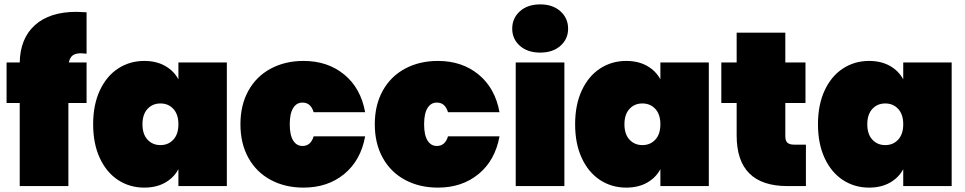

<svg xmlns="http://www.w3.org/2000/svg" viewBox="-20 -849 4404 876"><path d="M350 -606Q325 -606 312 -596.5Q299 -587 294 -564H375V-379H292V0H70V-379H10V-564H70Q72 -674 139.5 -734.5Q207 -795 329 -795Q343 -795 375 -793V-604Q357 -606 350 -606Z M638 -571Q693 -571 733 -548.5Q773 -526 794 -487V-564H1015V0H794V-77Q773 -38 733 -15.5Q693 7 638 7Q572 7 519 -27.5Q466 -62 435.5 -127.5Q405 -193 405 -282Q405 -371 435.5 -436.5Q466 -502 519 -536.5Q572 -571 638 -571ZM712 -377Q676 -377 653 -352Q630 -327 630 -282Q630 -237 653 -212Q676 -187 712 -187Q748 -187 771 -212Q794 -237 794 -282Q794 -327 771 -352Q748 -377 712 -377Z M1365 -571Q1475 -571 1550.5 -509Q1626 -447 1646 -337H1411Q1398 -381 1360 -381Q1333 -381 1317.5 -356Q1302 -331 1302 -282Q1302 -233 1317.5 -208Q1333 -183 1360 -183Q1398 -183 1411 -227H1646Q1626 -117 1550.5 -55Q1475 7 1365 7Q1281 7 1215.5 -28Q1150 -63 1113.5 -128.5Q1077 -194 1077 -282Q1077 -370 1113.5 -435.5Q1150 -501 1215.5 -536Q1281 -571 1365 -571Z M1978 -571Q2088 -571 2163.5 -509Q2239 -447 2259 -337H2024Q2011 -381 1973 -381Q1946 -381 1930.5 -356Q1915 -331 1915 -282Q1915 -233 1930.5 -208Q1946 -183 1973 -183Q2011 -183 2024 -227H2259Q2239 -117 2163.5 -55Q2088 7 1978 7Q1894 7 1828.5 -28Q1763 -63 1726.5 -128.5Q1690 -194 1690 -282Q1690 -370 1726.5 -435.5Q1763 -501 1828.5 -536Q1894 -571 1978 -571Z M2317 -718Q2317 -766 2352 -797.5Q2387 -829 2445 -829Q2502 -829 2537 -797.5Q2572 -766 2572 -718Q2572 -671 2537 -640Q2502 -609 2445 -609Q2387 -609 2352 -640Q2317 -671 2317 -718ZM2555 -564V0H2333V-564Z M2837 -571Q2892 -571 2932 -548.5Q2972 -526 2993 -487V-564H3214V0H2993V-77Q2972 -38 2932 -15.5Q2892 7 2837 7Q2771 7 2718 -27.5Q2665 -62 2634.5 -127.5Q2604 -193 2604 -282Q2604 -371 2634.5 -436.5Q2665 -502 2718 -536.5Q2771 -571 2837 -571ZM2911 -377Q2875 -377 2852 -352Q2829 -327 2829 -282Q2829 -237 2852 -212Q2875 -187 2911 -187Q2947 -187 2970 -212Q2993 -237 2993 -282Q2993 -327 2970 -352Q2947 -377 2911 -377Z M3657 -189V0H3573Q3341 0 3341 -231V-379H3271V-564H3341V-700H3563V-564H3655V-379H3563V-227Q3563 -207 3572.5 -198Q3582 -189 3604 -189Z M3945 -571Q4000 -571 4040 -548.5Q4080 -526 4101 -487V-564H4322V0H4101V-77Q4080 -38 4040 -15.5Q4000 7 3945 7Q3879 7 3826 -27.5Q3773 -62 3742.5 -127.5Q3712 -193 3712 -282Q3712 -371 3742.5 -436.5Q3773 -502 3826 -536.5Q3879 -571 3945 -571ZM4019 -377Q3983 -377 3960 -352Q3937 -327 3937 -282Q3937 -237 3960 -212Q3983 -187 4019 -187Q4055 -187 4078 -212Q4101 -237 4101 -282Q4101 -327 4078 -352Q4055 -377 4019 -377Z"/></svg>

Font: Poppins Black A&M
Style: Regular
Weight: 900
Designer: Ninad Kale (Devanagari), Jonny Pinhorn (Latin)
Foundry: Indian Type Foundry
Version: 4.004